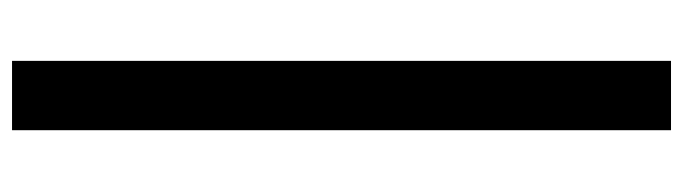

<svg xmlns="http://www.w3.org/2000/svg" viewBox="-418 -477 1107 311"><g transform="rotate(-90 135.5 -321.5)"><path d="M80.1 211.9V-855.5H192.4V211.9Z"/></g></svg>

Font: Gothic A1
Style: Bold
Weight: 700
Version: Version 2.50